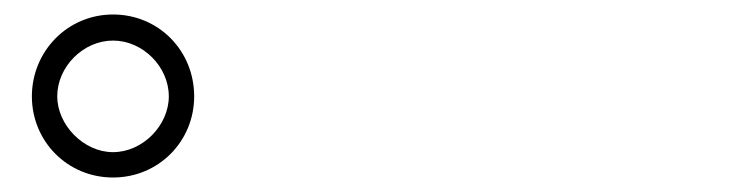

<svg xmlns="http://www.w3.org/2000/svg" viewBox="-20 -840 1040 265"><path d="M24 -707C24 -645 73 -595 136 -595C199 -595 248 -645 248 -707C248 -770 199 -820 136 -820C73 -820 24 -769 24 -707ZM59 -707C59 -748 95 -784 136 -784C177 -784 213 -748 213 -707C213 -667 177 -630 136 -630C95 -630 59 -668 59 -707Z"/></svg>

Font: Glow Sans SC Normal Light
Style: Regular
Weight: 300
Designer: Ryoko NISHIZUKA (kana, bopomofo & ideographs); Paul D. Hunt (Latin, Greek & Cyrillic); Sandoll Communications, Soo-young
Version: Version 0.93